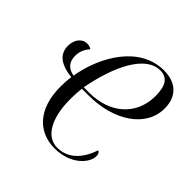

<svg xmlns="http://www.w3.org/2000/svg" viewBox="-151 -671 805 805"><g transform="rotate(45 251.5 -268.0)"><path d="M283 10C378 10 431 -50 431 -92C431 -105 426 -111 419 -114C397 -50 357 0 289 0C225 0 184 -69 184 -184C184 -205 186 -236 188 -248H228C376 -248 492 -323 492 -435C492 -505 450 -546 377 -546C234 -546 147 -398 124 -262C87 -269 70 -291 70 -326C70 -352 80 -373 96 -390C90 -395 80 -398 70 -398C41 -398 19 -372 19 -334C19 -285 55 -258 122 -251C119 -230 118 -209 118 -190C118 -57 189 10 283 10ZM222 -258H189C217 -408 278 -535 366 -535C407 -535 428 -508 428 -445C428 -333 345 -258 222 -258Z"/></g></svg>

Font: Noto Serif Display SemiCondensed Light
Style: Italic
Weight: 300
Width: 4
Italic angle: -12°
Designer: Monotype Design Team
Foundry: Monotype Imaging Inc.
Version: Version 2.009